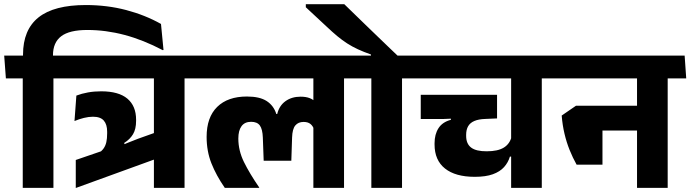

<svg xmlns="http://www.w3.org/2000/svg" viewBox="-44 -910 3344 930"><path d="M214.8 0V-568H66.2V0ZM304.5 -530.3 296.4 -640.8H-23.7L-15.5 -530.3ZM371.7 -885.6Q217.8 -885.6 142.7 -825.8Q67.5 -765.9 67.5 -645.1V-618.3H212.6V-642.4Q212.6 -704 252.4 -734.4Q292.1 -764.8 379.1 -764.8Q468.6 -764.8 559.2 -740.8Q649.8 -716.8 744.5 -667L748 -668L735.8 -794Q659.4 -837 567.3 -861.3Q475.2 -885.6 371.7 -885.6Z M889.6 -530.3 881.8 -640.8H257.2L265 -530.3ZM750.9 -154.8 732.4 -276.4 625.1 -238.1Q599.8 -228.9 570.7 -216.7Q541.6 -204.6 513.1 -191.4L500.8 -196.1L323 -135.1V0.6ZM565.1 -193.5 557.5 -217.6Q585.4 -235.1 600.3 -259.8Q615.2 -284.4 615.2 -324.9V-329.9Q615.2 -396.6 573 -432.2Q530.8 -467.7 445.9 -467.7Q411.7 -467.7 381.6 -462.2Q351.5 -456.8 325.9 -447L316.8 -323.7Q339.5 -333.3 362.5 -338.9Q385.6 -344.6 406.3 -344.6Q442.6 -344.6 458.8 -325.9Q475 -307.3 475 -272.1V-264Q475 -238.8 471 -221.4Q467 -204 457.9 -191.1Q448.8 -178.2 432.5 -167.2ZM849.9 -568H701.5V0H849.9ZM670.6 -530.3H939.7L932 -640.8H662.9Z M1622.4 -568H1473.9V0H1622.4ZM1443 -530.3H1712.1L1704 -640.8H1434.9ZM900.6 -530.3H1661.2L1653.1 -640.8H892.5ZM1152.1 -442.5Q1059.2 -442.5 1008 -392.2Q956.8 -341.9 956.8 -247Q956.8 -177.8 980 -119Q1003.3 -60.2 1044.9 0H1211.4V-2.2Q1165.1 -69.5 1137.7 -125.1Q1110.4 -180.8 1110.4 -238.8Q1110.4 -278.1 1126 -299Q1141.5 -320 1172.2 -320Q1201.8 -320 1214.7 -302.1Q1227.6 -284.2 1229.1 -243.9L1233.2 -131.4H1367.1L1370.8 -243.9Q1372.1 -285.4 1386.5 -302.4Q1400.8 -319.4 1426.6 -319.4Q1447.7 -319.4 1460 -309.3Q1472.3 -299.2 1478.1 -280.7L1485.8 -413.6Q1474.5 -427.5 1456.2 -434.6Q1438 -441.7 1411.8 -441.7Q1368.9 -441.7 1338.7 -419.9Q1308.6 -398.2 1298.7 -357.8H1294.4Q1281.8 -398.4 1247.8 -420.5Q1213.8 -442.5 1152.1 -442.5Z M1903.3 0V-568H1754.7V0ZM1993 -530.3 1984.9 -640.8H1664.8L1673 -530.3ZM1437.3 -889.7V-874.9L1537.9 -781.3Q1565.9 -754.8 1589.8 -734.9Q1613.8 -715.1 1637.8 -699.6Q1661.9 -684.1 1689.8 -671.2Q1717.7 -658.4 1752.8 -646V-618H1887.8V-634.7Q1872.5 -649 1846.3 -674.3Q1820 -699.6 1788.2 -730.2Q1756.4 -760.8 1724.6 -791.6Q1692.8 -822.4 1666.2 -848.3Q1639.6 -874.1 1623.6 -889.7Z M2580.3 -568H2431.8V0H2580.3ZM2400.9 -530.3H2670L2662 -640.8H2392.9ZM1953.5 -530.3H2619.9L2611.8 -640.8H1945.7ZM2363.6 -450.7H1994V-333.6H2102.7L2162.3 -336.1L2363.6 -336.4ZM2255.6 -53.5Q2308.6 -53.5 2343.2 -66Q2377.7 -78.5 2397.5 -100.6Q2417.3 -122.6 2425.9 -151.5H2441L2434.5 -249.2Q2425.5 -212.9 2396.3 -195.1Q2367.2 -177.2 2313.9 -177.2Q2262.5 -176.8 2238.2 -195.1Q2213.9 -213.3 2213.9 -252V-257Q2213.9 -281.8 2223.5 -298.5Q2233.2 -315.3 2253.7 -324Q2274.1 -332.8 2306.6 -333.9L2363.6 -336.4V-365.5L2139.6 -365.8L2140 -329.7Q2099.2 -318.9 2080.1 -289.3Q2060.9 -259.6 2060.9 -216V-210.3Q2060.9 -134 2111.4 -93.8Q2161.9 -53.5 2255.6 -53.5Z M3190.1 -568H3041.6V0H3190.1ZM3010.8 -530.3H3279.9L3272.2 -640.8H3003.1ZM3229.9 -530.3 3222.2 -640.8H2621L2629.1 -530.3ZM3100.9 -397.7H2819.9V-277.9H3100.9ZM2749 -112.3H2874.2V-397.7H2745.7L2676.7 -350.3Q2680.4 -303.9 2690.2 -262.5Q2700 -221 2715 -183.6Q2730.1 -146.1 2749 -112.3Z"/></svg>

Font: Anek Devanagari Medium
Style: Regular
Weight: 500
Designer: Kailash Malviya (Devanagari) & Yesha Goshar (Latin)
Foundry: Ek Type
Version: Version 1.003